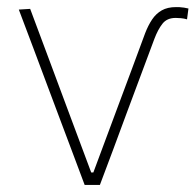

<svg xmlns="http://www.w3.org/2000/svg" viewBox="-20 -521 551 541"><path d="M218.5 0Q201 -47 183.2 -94.2Q165.5 -141.5 148.5 -186.5L115.5 -274.5Q95.5 -328 74.5 -384Q53.5 -440 33 -494L65 -496Q91.5 -425 117.5 -355.5Q143.5 -286 170 -214.5L237 -35H243L310 -215Q330.5 -269.5 350 -322.2Q369.5 -375 389 -427.5Q397.5 -449.5 408.5 -466Q419.5 -482.5 435.8 -491.8Q452 -501 476 -501Q480.5 -501 486.2 -500.8Q492 -500.5 498.5 -499.5Q505 -498.5 511 -497L507 -466.5Q498.5 -469 489.5 -469.8Q480.5 -470.5 475 -470.5Q450.5 -470.5 437.8 -454.2Q425 -438 415 -411.5Q395.5 -359.5 376 -307Q356.5 -254.5 337 -202.5Q318.5 -152 299.5 -101.2Q280.5 -50.5 261.5 0Z"/></svg>

Font: Commissioner Thin
Style: Regular
Weight: 100
Designer: Kostas Bartsokas
Foundry: Kostas Bartsokas
Version: Version 1.001;gftools[0.9.23]